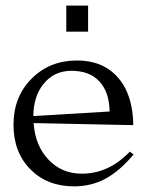

<svg xmlns="http://www.w3.org/2000/svg" viewBox="-20 -640 526 680"><path d="M368.2 -245.1Q367.2 -313 332.5 -351.1Q297.9 -389.2 232.9 -389.2Q173.3 -389.2 136 -345Q98.6 -300.8 98.1 -229ZM27.8 -198.2Q27.8 -296.9 91.8 -361.3Q155.8 -425.8 252.9 -425.8Q344.7 -425.8 397.7 -365.5Q450.7 -305.2 452.1 -196.8L99.1 -204.1Q104.5 -124.5 151.6 -74.7Q198.7 -24.9 270 -24.9Q365.2 -24.9 439.9 -103L453.1 -92.8Q404.3 -34.7 354 -7.3Q303.7 20 242.2 20Q147 20 87.4 -40.5Q27.8 -101.1 27.8 -198.2ZM214.8 -527.8V-620.1H292V-527.8Z"/></svg>

Font: Halibut
Style: Regular
Weight: 400
Designer: Matteo Maggi
Foundry: Collletttivo
Version: Version 3.080 | FøM Fix